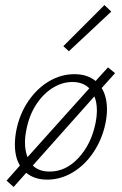

<svg xmlns="http://www.w3.org/2000/svg" viewBox="-20 -708 483 761"><path d="M383 -359Q404 -325 404 -274Q404 -249 398 -219Q385 -157 351.5 -106Q318 -55 269.5 -25.5Q221 4 167 4Q117 4 84 -23L34 33L6 8L59 -52Q39 -85 39 -135Q39 -163 45 -193Q58 -257 92.5 -307.5Q127 -358 174.5 -386Q222 -414 275 -414Q326 -414 359 -387L408 -441L436 -418ZM79 -143Q79 -112 89 -85L334 -358Q309 -383 267 -383Q227 -383 189.5 -360Q152 -337 124 -294.5Q96 -252 85 -196Q79 -168 79 -143ZM364 -270Q364 -303 354 -326L110 -52Q134 -28 177 -28Q241 -28 291 -82Q341 -136 358 -217Q364 -246 364 -270ZM231 -525 394 -688 421 -662 253 -505Z"/></svg>

Font: Ysabeau Light
Style: Italic
Weight: 300
Italic angle: -12°
Designer: Christian Thalmann (Catharsis Fonts)
Version: Version 0.003